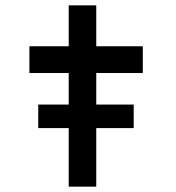

<svg xmlns="http://www.w3.org/2000/svg" viewBox="-20 -698 658 718"><path d="M123 -219V-307H480V-219ZM237 0V-678H340V0ZM90 -425V-525H514V-425Z"/></svg>

Font: Lexend Mega
Style: Regular
Weight: 400
Designer: Bonnie Shaver-Troup, Thomas Jockin
Foundry: Lexend
Version: Version 1.007